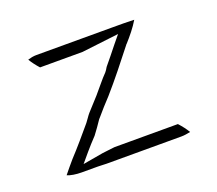

<svg xmlns="http://www.w3.org/2000/svg" viewBox="-78 -545 691 612"><g transform="rotate(-20 267.0 -239.0)"><path d="M56 -47C66 -42 86 -39 104 -39H159C169 -39 179 -38 188 -38H442C453 -38 463 -40 473 -42C466 -54 456 -67 445 -79H230C217 -77 200 -76 188 -74L119 -62L146 -94C157 -107 168 -119 183 -135C194 -149 204 -164 215 -180L217 -182C233 -201 250 -220 267 -238C304 -280 341 -327 377 -373V-374H378C397 -395 415 -417 428 -439C405 -440 380 -440 354 -440H96C86 -440 77 -438 67 -435C74 -423 84 -410 94 -399H238L364 -414L341 -386C325 -366 310 -347 294 -328C291 -322 287 -317 284 -313C267 -296 248 -271 232 -253L192 -209C185 -201 180 -192 172 -182C145 -150 119 -119 91 -89C79 -75 68 -62 56 -47Z"/></g></svg>

Font: SolarCharger
Style: 150
Weight: 100
Designer: Mew Too
Foundry: Cannot Into Space Fonts/KineticPlasma Fonts
Version: Version 1.100